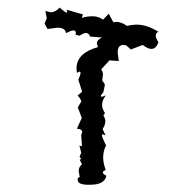

<svg xmlns="http://www.w3.org/2000/svg" viewBox="-20 -494 484 517"><path d="M199.7 -445.8Q213.9 -450.2 228.5 -450.2Q246.1 -450.2 257.3 -440.9L272.9 -457L285.2 -434.1L293 -435.1Q307.1 -435.1 321.8 -424.3Q336.4 -427.7 347.2 -427.7Q376.5 -427.7 406.7 -408.2Q399.4 -405.8 399.4 -398.4Q399.4 -391.6 406.7 -379.9Q399.9 -362.3 387.7 -362.3Q377.9 -362.3 364.3 -373L332.5 -360.8L319.3 -372.1L312 -373Q296.9 -373 296.9 -352.1L299.8 -329.6L274.9 -331.5L252.4 -307.1Q257.3 -300.3 257.3 -293L255.4 -279.3Q255.4 -276.9 256.3 -275.4Q257.3 -273.9 258.8 -272.5Q260.3 -271 261.2 -269Q262.2 -267.1 262.2 -264.2L258.3 -245.6L251.5 -236.8Q251.5 -233.4 254.9 -233.4L265.1 -237.3Q254.9 -224.1 254.9 -211.9Q254.9 -200.7 262.7 -189.5L258.3 -183.6Q263.7 -174.8 263.7 -167.5Q263.7 -157.7 256.3 -146.5L264.2 -129.4L256.8 -132.3Q254.4 -132.3 254.4 -129.4Q254.4 -125 265.6 -102.1Q257.8 -87.9 257.8 -69.3Q257.8 -55.7 264.6 -36.1Q256.8 -33.2 256.8 -29.8Q256.8 -25.9 266.6 -20.5Q261.2 3.4 223.6 3.4H213.4Q205.1 3.4 197 0.5Q189 -2.4 189 -11.2Q189 -16.1 194.8 -17.1L191.9 -32.7Q191.9 -44.9 200.7 -51.3L194.8 -64L198.7 -65.9L194.3 -71.8L198.7 -83L193.8 -102.1L200.7 -100.1L198.7 -129.9L201.2 -138.7Q201.2 -146.5 187 -147.5L200.2 -176.3L189.5 -205.1L198.7 -220.2Q198.7 -226.6 189 -236.8L201.2 -247.1L190.9 -279.3Q196.8 -292 196.8 -297.4Q196.8 -301.3 194.3 -301.3L187 -297.9L186 -309.6Q186 -351.1 243.7 -367.2L240.7 -377Q240.7 -386.7 254.9 -393.1L222.7 -395.5Q219.2 -405.3 211.4 -405.3Q205.6 -405.3 194.3 -397.9L183.6 -400.4L184.1 -405.3Q184.1 -412.1 177.7 -412.1Q171.9 -412.1 157.7 -404.8Q156.2 -419.4 134.8 -419.4L107.9 -416L100.1 -430.7L106 -444.8L102.1 -464.4L116.7 -460.9Q129.4 -460.9 140.6 -473.6Q155.8 -460 159.7 -460L161.1 -461.9L159.2 -467.8L203.6 -455.1Z"/></svg>

Font: Truetypewriter PolyglOTT
Style: Regular
Weight: 400
Designer: Sergey Beatoff a.k.a. Sam_T
Version: Version 3.76